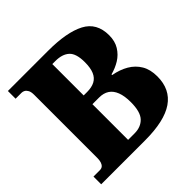

<svg xmlns="http://www.w3.org/2000/svg" viewBox="-182 -877 1039 1039"><g transform="rotate(-45 338.0 -357.0)"><path d="M20 0V-59H68Q82 -59 90 -66Q98 -73 102 -85.5Q106 -98 106 -116V-599Q106 -621 99.5 -633Q93 -645 84 -650Q75 -655 66 -655H20V-714H328Q470 -714 545.5 -674.5Q621 -635 621 -540Q621 -494 601 -462Q581 -430 549.5 -410.5Q518 -391 480 -381V-376Q530 -367 567.5 -345Q605 -323 626.5 -287Q648 -251 648 -198Q648 -99 576 -49.5Q504 0 356 0ZM342 -67Q391 -67 419.5 -97Q448 -127 448 -201Q448 -248 436 -279Q424 -310 401 -325Q378 -340 344 -340H293V-67ZM319 -407Q355 -407 378.5 -419.5Q402 -432 413.5 -459Q425 -486 425 -530Q425 -596 397 -621.5Q369 -647 317 -647H293V-407Z"/></g></svg>

Font: Noto Serif Khmer SemiCondensed Black
Style: Regular
Weight: 900
Width: 4
Designer: Danh Hong and the Monotype Design Team
Foundry: Monotype Imaging Inc.
Version: Version 2.004